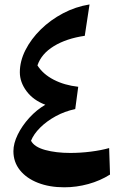

<svg xmlns="http://www.w3.org/2000/svg" viewBox="-20 -817 538 846"><path d="M179.7 -355.5Q126.5 -375.5 96.9 -415.3Q67.4 -455.1 67.4 -498.5Q67.4 -547.4 92 -596.2Q116.7 -645 159.4 -687Q202.1 -729 257.6 -758.3Q313 -787.6 374.5 -797.4L353.5 -659.2Q272.9 -647.5 217.8 -614Q162.6 -580.6 145 -528.8Q169.4 -490.2 216.6 -465.8Q263.7 -441.4 324.7 -434.6L311.5 -336.4Q265.1 -326.7 225.1 -304.7Q185.1 -282.7 156.7 -254.4Q128.4 -226.1 116.7 -196.8Q130.9 -169.4 179 -156.2Q227.1 -143.1 289.6 -143.1Q334.5 -143.1 380.4 -148.9Q426.3 -154.8 460.9 -164.6L464.8 -47.9Q421.4 -20.5 369.1 -6.1Q316.9 8.3 263.2 8.3Q197.8 8.3 147.2 -11.5Q96.7 -31.2 67.9 -67.1Q39.1 -103 39.1 -150.9Q39.1 -185.1 58.1 -223.9Q77.1 -262.7 109.1 -297.9Q141.1 -333 179.7 -355.5Z"/></svg>

Font: Pinar-FD SemiBold
Style: Regular
Weight: 600
Designer: Amin Abedi
Version: Version 2.000